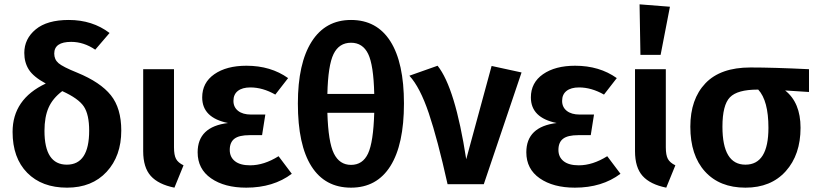

<svg xmlns="http://www.w3.org/2000/svg" viewBox="-20 -849 3763 885"><path d="M336 -514Q443 -470 491 -410Q539 -350 539 -247Q539 -130 471.5 -57Q404 16 289 16Q173 16 105.5 -52.5Q38 -121 38 -241Q38 -392 191 -464Q134 -495 113 -528Q92 -561 92 -605Q92 -670 144.5 -713.5Q197 -757 297 -757Q406 -757 485 -697L419 -620Q366 -656 308 -656Q230 -656 230 -602Q230 -575 249.5 -558Q269 -541 336 -514ZM391 -247Q391 -321 366.5 -358Q342 -395 267 -429Q223 -396 204 -353Q185 -310 185 -246Q185 -90 288 -90Q391 -90 391 -247Z M782 -530V-170Q782 -134 791.5 -116.5Q801 -99 826 -87L784 16Q710 1 675 -38Q640 -77 640 -152V-530Z M1116 -546Q1228 -546 1308 -489L1249 -413Q1191 -446 1134 -446Q1097 -446 1076.5 -430Q1056 -414 1056 -384Q1056 -355 1077.5 -338Q1099 -321 1137 -321H1203L1188 -226H1130Q1082 -226 1060.5 -209.5Q1039 -193 1039 -158Q1039 -125 1063 -106Q1087 -87 1133 -87Q1197 -87 1264 -129L1325 -48Q1240 16 1115 16Q1015 16 953 -27Q891 -70 891 -147Q891 -265 1031 -282Q912 -306 912 -400Q912 -468 968 -507Q1024 -546 1116 -546Z M1598 -757Q1717 -757 1779.5 -658.5Q1842 -560 1842 -372Q1842 -183 1779.5 -83.5Q1717 16 1598 16Q1478 16 1415.5 -82.5Q1353 -181 1353 -372Q1353 -557 1416.5 -657Q1480 -757 1598 -757ZM1598 -652Q1543 -652 1517.5 -600Q1492 -548 1489 -416H1705Q1702 -549 1677 -600.5Q1652 -652 1598 -652ZM1598 -89Q1652 -89 1676.5 -141.5Q1701 -194 1705 -329H1489Q1493 -194 1519 -141.5Q1545 -89 1598 -89Z M1997 -546Q2078 -445 2129 -115L2246 -545L2384 -515L2210 0H2043Q1997 -207 1956.5 -327Q1916 -447 1867 -500Z M2631 -546Q2743 -546 2823 -489L2764 -413Q2706 -446 2649 -446Q2612 -446 2591.5 -430Q2571 -414 2571 -384Q2571 -355 2592.5 -338Q2614 -321 2652 -321H2718L2703 -226H2645Q2597 -226 2575.5 -209.5Q2554 -193 2554 -158Q2554 -125 2578 -106Q2602 -87 2648 -87Q2712 -87 2779 -129L2840 -48Q2755 16 2630 16Q2530 16 2468 -27Q2406 -70 2406 -147Q2406 -265 2546 -282Q2427 -306 2427 -400Q2427 -468 2483 -507Q2539 -546 2631 -546Z M2928 -829 3068 -818 3025 -596H2932ZM3049 -530V-170Q3049 -134 3058.5 -116.5Q3068 -99 3093 -87L3051 16Q2977 1 2942 -38Q2907 -77 2907 -152V-530Z M3709 -530V-425L3599 -432Q3670 -376 3670 -260Q3670 -136 3602 -60Q3534 16 3416 16Q3297 16 3229.5 -58.5Q3162 -133 3162 -265Q3162 -392 3231.5 -465Q3301 -538 3439 -538Q3545 -538 3709 -530ZM3522 -260Q3522 -385 3475 -436H3472Q3379 -436 3344.5 -400.5Q3310 -365 3310 -265Q3310 -90 3416 -90Q3522 -90 3522 -260Z"/></svg>

Font: Fira Sans SemiBold
Style: Regular
Weight: 600
Designer: bBox Type GmbH & Carrois Corporate GbR & Edenspiekermann AG
Foundry: bBox Type GmbH & Carrois Corporate GbR & Edenspiekermann AG
Version: Version 4.301;PS 004.301;hotconv 1.0.88;makeotf.lib2.5.64775